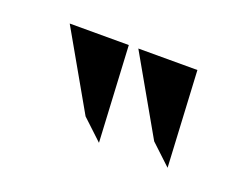

<svg xmlns="http://www.w3.org/2000/svg" viewBox="-43 -818 352 284"><g transform="rotate(20 132.5 -676.5)"><path d="M28 -752 97 -631 129 -601 121 -752ZM136 -752 205 -631 237 -601 229 -752Z"/></g></svg>

Font: Charger Sport
Style: DfExt
Weight: 400
Designer: Jasper
Foundry: Cannot Into Space Fonts
Version: Version 1.1